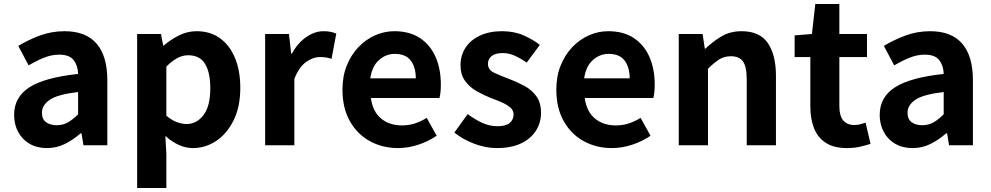

<svg xmlns="http://www.w3.org/2000/svg" viewBox="-20 -731 4986 966"><path d="M216 14Q166 14 129 -7.5Q92 -29 71.5 -67Q51 -105 51 -153Q51 -242 127.5 -291.5Q204 -341 373 -359Q372 -400 351 -428Q330 -456 278 -456Q239 -456 201 -440.5Q163 -425 124 -402L72 -500Q121 -530 180 -552Q239 -574 305 -574Q412 -574 466 -511.5Q520 -449 520 -327V0H400L390 -60H385Q349 -28 307 -7Q265 14 216 14ZM265 -101Q297 -101 322 -115.5Q347 -130 373 -156V-268Q270 -256 230.5 -229Q191 -202 191 -164Q191 -131 212 -116Q233 -101 265 -101Z M670 215V-560H790L801 -502H804Q839 -532 881 -553Q923 -574 969 -574Q1038 -574 1087 -538.5Q1136 -503 1162.5 -439Q1189 -375 1189 -289Q1189 -193 1155 -125Q1121 -57 1067 -21.5Q1013 14 951 14Q914 14 879 -2Q844 -18 812 -47L817 44V215ZM919 -107Q969 -107 1003.5 -151.5Q1038 -196 1038 -287Q1038 -367 1011.5 -410Q985 -453 927 -453Q899 -453 872.5 -439Q846 -425 817 -396V-149Q844 -126 870 -116.5Q896 -107 919 -107Z M1314 0V-560H1434L1445 -461H1448Q1479 -516 1521.5 -545Q1564 -574 1607 -574Q1630 -574 1645 -570.5Q1660 -567 1672 -562L1648 -435Q1633 -440 1619.5 -442Q1606 -444 1588 -444Q1556 -444 1520.5 -419.5Q1485 -395 1461 -334V0Z M1982 14Q1904 14 1840.5 -21Q1777 -56 1740 -122Q1703 -188 1703 -280Q1703 -348 1725 -402Q1747 -456 1784 -494.5Q1821 -533 1867.5 -553.5Q1914 -574 1964 -574Q2041 -574 2093 -539.5Q2145 -505 2171.5 -444.5Q2198 -384 2198 -306Q2198 -263 2191 -238H1846Q1855 -170 1897 -135Q1939 -100 2002 -100Q2036 -100 2066 -109.5Q2096 -119 2127 -138L2177 -48Q2136 -20 2085 -3Q2034 14 1982 14ZM1843 -337H2072Q2072 -393 2046.5 -426.5Q2021 -460 1966 -460Q1922 -460 1887 -429Q1852 -398 1843 -337Z M2479 14Q2423 14 2365.5 -8Q2308 -30 2266 -64L2333 -157Q2371 -129 2407 -112.5Q2443 -96 2483 -96Q2525 -96 2544.5 -112.5Q2564 -129 2564 -155Q2564 -176 2547 -190.5Q2530 -205 2503.5 -216.5Q2477 -228 2447 -239Q2412 -253 2377 -273Q2342 -293 2319.5 -324.5Q2297 -356 2297 -403Q2297 -453 2322.5 -491.5Q2348 -530 2395 -552Q2442 -574 2506 -574Q2567 -574 2614.5 -553Q2662 -532 2696 -505L2630 -416Q2600 -437 2570.5 -450.5Q2541 -464 2510 -464Q2472 -464 2453.5 -449Q2435 -434 2435 -410Q2435 -379 2468 -364Q2501 -349 2546 -332Q2583 -318 2619 -298.5Q2655 -279 2678.5 -247Q2702 -215 2702 -163Q2702 -114 2676.5 -73.5Q2651 -33 2601.5 -9.5Q2552 14 2479 14Z M3058 14Q2980 14 2916.5 -21Q2853 -56 2816 -122Q2779 -188 2779 -280Q2779 -348 2801 -402Q2823 -456 2860 -494.5Q2897 -533 2943.5 -553.5Q2990 -574 3040 -574Q3117 -574 3169 -539.5Q3221 -505 3247.5 -444.5Q3274 -384 3274 -306Q3274 -263 3267 -238H2922Q2931 -170 2973 -135Q3015 -100 3078 -100Q3112 -100 3142 -109.5Q3172 -119 3203 -138L3253 -48Q3212 -20 3161 -3Q3110 14 3058 14ZM2919 -337H3148Q3148 -393 3122.5 -426.5Q3097 -460 3042 -460Q2998 -460 2963 -429Q2928 -398 2919 -337Z M3395 0V-560H3515L3526 -486H3529Q3566 -522 3610 -548Q3654 -574 3711 -574Q3802 -574 3843 -514.5Q3884 -455 3884 -349V0H3737V-331Q3737 -396 3718 -422Q3699 -448 3658 -448Q3624 -448 3598.5 -432Q3573 -416 3542 -385V0Z M4241 14Q4175 14 4134.5 -12.5Q4094 -39 4075.5 -86Q4057 -133 4057 -195V-444H3978V-553L4065 -560L4082 -711H4203V-560H4342V-444H4203V-196Q4203 -102 4280 -102Q4294 -102 4309 -106Q4324 -110 4335 -114L4360 -7Q4337 0 4307.5 7Q4278 14 4241 14Z M4571 14Q4521 14 4484 -7.5Q4447 -29 4426.5 -67Q4406 -105 4406 -153Q4406 -242 4482.5 -291.5Q4559 -341 4728 -359Q4727 -400 4706 -428Q4685 -456 4633 -456Q4594 -456 4556 -440.5Q4518 -425 4479 -402L4427 -500Q4476 -530 4535 -552Q4594 -574 4660 -574Q4767 -574 4821 -511.5Q4875 -449 4875 -327V0H4755L4745 -60H4740Q4704 -28 4662 -7Q4620 14 4571 14ZM4620 -101Q4652 -101 4677 -115.5Q4702 -130 4728 -156V-268Q4625 -256 4585.5 -229Q4546 -202 4546 -164Q4546 -131 4567 -116Q4588 -101 4620 -101Z"/></svg>

Font: Source Han Sans TC
Style: Bold
Weight: 700
Designer: Ryoko NISHIZUKA Ë•øÂ°öÊ∂ºÂ≠ê (kana, bopomofo & ideographs); Paul D. Hunt (Latin, Greek & Cyrillic); Sandoll Communicatio
Foundry: Adobe
Version: Version 2.004;hotconv 1.0.118;makeotfexe 2.5.65603